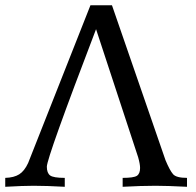

<svg xmlns="http://www.w3.org/2000/svg" viewBox="-24 -717 752 737"><path d="M693.8 0Q617.2 -3.9 573.2 -3.9Q518.6 -3.9 446.8 0V-34.2Q489.3 -34.2 501.5 -42.2Q513.7 -50.3 513.7 -72.3Q513.7 -87.4 506.3 -113.3L344.7 -605Q155.8 -111.3 155.8 -77.1Q155.8 -53.2 168.2 -43.7Q180.7 -34.2 224.6 -34.2V0Q154.8 -3.9 105 -3.9Q64.9 -3.9 -3.9 0V-34.2Q29.8 -35.2 49.8 -47.9Q69.8 -60.5 84 -91.3L323.2 -696.8H405.8L611.3 -102.1Q627.9 -62.5 640.4 -48.3Q652.8 -34.2 693.8 -34.2Z"/></svg>

Font: Kelvinch
Style: Regular
Weight: 400
Designer: Paul James MIller
Foundry: High-Logic / Made with FontCreator
Version: Version 3.30 September 23, 2016